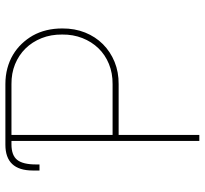

<svg xmlns="http://www.w3.org/2000/svg" viewBox="-44 -724 767 720"><g transform="rotate(-90 340.0 -363.5)"><path d="M194.6 0H171.9V-704.5H159.1Q117.9 -704.5 100.9 -682.9Q83.8 -661.6 83.8 -612.2V-599.4H61.1V-625Q61.4 -727.3 157.7 -727.3H384.9Q416.9 -727.3 444.6 -719.8Q472.3 -712.4 495.2 -698.7Q518.1 -685 536 -666.2Q554 -647.4 567.1 -624.6Q593.8 -576.7 593.8 -514.2Q594.1 -467.3 578.5 -428.4Q562.9 -389.6 534.8 -361.5Q506.7 -333.5 468.4 -317.8Q430 -302.2 384.9 -302.6H194.6ZM384.9 -325.3Q426.1 -324.9 460.6 -339Q495 -353 519.5 -378.4Q544 -403.8 557.7 -438.6Q571.4 -473.4 571 -514.2Q571.4 -556.5 557.4 -591.6Q543.3 -626.8 518.5 -652Q493.6 -677.2 459.5 -691.1Q425.4 -704.9 384.9 -704.5H194.6V-325.3Z"/></g></svg>

Font: Linik Sans Thin
Style: Regular
Weight: 100
Designer: Fonts by Rasmus Andersson / Changes by Cristiano Sobral with parts from Marc Monis
Foundry: rsms
Version: Version 3.020; ttfautohint (v1.6)